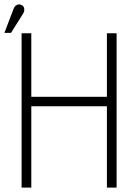

<svg xmlns="http://www.w3.org/2000/svg" viewBox="-57 -851 592 871"><path d="M428 -412H85V-700H41V0H85V-369H428V0H472V-700H428ZM47 -788Q52 -795 53 -802.5Q54 -810 51.5 -817Q49 -824 41 -828Q34 -832 27 -831Q20 -830 14 -825Q8 -820 5 -812L-37 -702H-7Z"/></svg>

Font: Advent Pro Light
Style: Regular
Weight: 300
Version: Version 3.000